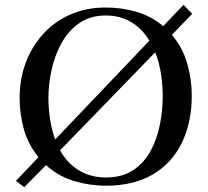

<svg xmlns="http://www.w3.org/2000/svg" viewBox="-20 -771 860 793"><path d="M652 -372Q652 -419 645 -465.5Q638 -512 621 -555L228 -150Q258 -96 306.5 -67Q355 -38 417 -38Q485 -38 530.5 -68.5Q576 -99 602.5 -148.5Q629 -198 640.5 -257Q652 -316 652 -372ZM597 -603Q567 -653 521.5 -680Q476 -707 417 -707Q352 -707 306.5 -675Q261 -643 233 -591Q205 -539 192.5 -480Q180 -421 180 -367Q180 -324 186.5 -280Q193 -236 208 -195ZM774 -714 690 -627Q734 -575 753 -509.5Q772 -444 772 -376Q772 -265 731 -181Q690 -97 611 -50.5Q532 -4 417 -4Q350 -4 285.5 -23.5Q221 -43 170 -89L80 2L46 -24L139 -122Q96 -174 78.5 -237.5Q61 -301 61 -367Q61 -445 86.5 -512.5Q112 -580 159 -631.5Q206 -683 271.5 -711.5Q337 -740 417 -740Q481 -740 542.5 -722.5Q604 -705 654 -663L738 -751Z"/></svg>

Font: Kaisei Opti Medium
Style: Regular
Weight: 500
Designer: Font-Kai, 金井和夫
Foundry: KAZUO KANAI
Version: Version 5.003